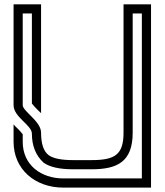

<svg xmlns="http://www.w3.org/2000/svg" viewBox="-20 -853 748 873"><path d="M666.7 -833.3H541.7V-250C541.7 -150 503 -125 395.8 -125H312.5C259.4 -125 222.9 -132.3 202.1 -146.9C178.1 -164.6 166.7 -199 166.7 -250C166.7 -301.7 83.3 -346.9 83.3 -375V-791.7H125V-382.3C143.8 -358.8 158.1 -347.1 166.7 -338.5V-833.3H41.7V-375C41.7 -320 125 -284.5 125 -245.3C125 -190.2 142.7 -145.9 178.1 -113.5C205.2 -93.8 250 -83.3 312.5 -83.3H395.8C513.1 -83.3 583.3 -116.7 583.3 -250V-791.7H625V-41.7H267.7C167.4 -41.7 83.3 -102.2 83.3 -208.3V-242.7C83.3 -243.8 83.3 -243.8 82.3 -243.8C68 -262.8 48.8 -278 41.7 -287.5V-208.3C41.7 -83.3 139.2 0 267.7 0H666.7Z"/></svg>

Font: Sportrop
Style: Regular
Weight: 500
Version: Version 0.9